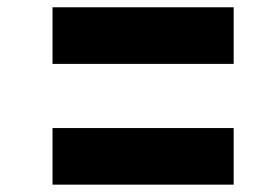

<svg xmlns="http://www.w3.org/2000/svg" viewBox="-20 -679 707 530"><path d="M125 -325.5H625V-169.3H125ZM125 -658.9H625V-502.6H125Z"/></svg>

Font: Monoid
Style: Bold
Weight: 700
Width: 4
Designer: Andreas Larsen (@larsenwork)
Version: Version 0.61